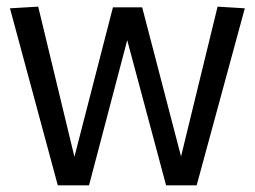

<svg xmlns="http://www.w3.org/2000/svg" viewBox="-20 -558 768 578"><path d="M154 0 10 -533 95 -538 204 -86 320 -536H408L525 -87L635 -538L717 -533L572 0H480L363 -437L248 0Z"/></svg>

Font: Georama
Style: Regular
Weight: 400
Designer: Jean-Baptiste Levee
Foundry: Production Type
Version: Version 1.000